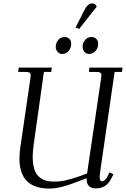

<svg xmlns="http://www.w3.org/2000/svg" viewBox="-20 -1099 739 1127"><path d="M86.9 -676.8 89.8 -702.1H284.2L280.8 -676.8H237.8L178.2 -254.9Q171.9 -208 171.9 -179.2Q171.9 -137.7 180.7 -108.6Q189.5 -79.6 206.5 -63.5Q223.6 -47.4 245.1 -40.3Q266.6 -33.2 294.9 -33.2Q318.4 -33.2 337.9 -35.4Q357.4 -37.6 397.9 -48.8Q438.5 -60.1 491.2 -81.1L573.2 -637.2Q575.2 -650.9 575.2 -655.8Q575.2 -668.5 568.4 -672.6Q561.5 -676.8 543 -676.8H502L504.9 -702.1H699.2L695.8 -676.8H652.8L569.8 -104Q564.9 -68.8 564.9 -58.1Q564.9 -35.2 578.1 -35.2Q596.7 -35.2 611.8 -64.9L623 -86.9L646 -76.2L634.8 -54.2Q616.7 -19 594 -6.1Q571.3 6.8 542 6.8Q488.8 6.8 488.8 -47.9V-53.2Q405.8 -20 357.4 -6.1Q309.1 7.8 270 7.8Q94.2 7.8 94.2 -168Q94.2 -203.1 99.1 -232.9L158.2 -637.2Q160.2 -650.9 160.2 -655.8Q160.2 -668.5 153.3 -672.6Q146.5 -676.8 127.9 -676.8ZM307.1 -823.2Q307.1 -847.2 321.8 -864.5Q336.4 -881.8 358.9 -881.8Q375 -881.8 386.5 -871.3Q397.9 -860.8 397.9 -841.8Q397.9 -816.9 382.8 -799.6Q367.7 -782.2 344.2 -782.2Q328.6 -782.2 317.9 -794.9Q307.1 -807.6 307.1 -823.2ZM423.8 -938 470.2 -1029.8Q483.9 -1057.1 495.6 -1068.1Q507.3 -1079.1 522.9 -1079.1Q538.6 -1079.1 547.9 -1060.1L444.8 -929.2ZM464.8 -823.2Q464.8 -847.2 479.7 -864.5Q494.6 -881.8 517.1 -881.8Q533.2 -881.8 544.7 -871.3Q556.2 -860.8 556.2 -841.8Q556.2 -816.9 540.8 -799.6Q525.4 -782.2 502 -782.2Q486.3 -782.2 475.6 -794.9Q464.8 -807.6 464.8 -823.2Z"/></svg>

Font: Dihjauti
Style: Italic
Weight: 400
Italic angle: -9°
Designer: T. Christopher White
Version: Version 3.0.0